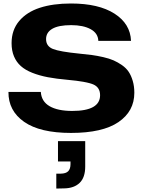

<svg xmlns="http://www.w3.org/2000/svg" viewBox="-20 -758 826 1109"><path d="M390.1 9.8Q210.9 9.8 119.4 -54.2Q27.8 -118.2 28.8 -227.1H215.8Q219.2 -171.9 266.6 -144.5Q314 -117.2 397 -117.2Q558.1 -117.2 558.1 -208Q558.1 -253.4 518.8 -270.3Q479.5 -287.1 371.1 -296.9Q305.2 -302.7 256.3 -312Q207.5 -321.3 166.7 -337.4Q126 -353.5 100.3 -376.5Q74.7 -399.4 60.8 -432.4Q46.9 -465.3 46.9 -508.8Q46.9 -584.5 90.6 -636.5Q134.3 -688.5 210.2 -713.1Q286.1 -737.8 390.1 -737.8Q549.8 -737.8 641.4 -679.2Q732.9 -620.6 736.8 -522H547.9Q546.4 -565.9 503.7 -589.4Q460.9 -612.8 391.1 -612.8Q318.4 -612.8 282.2 -591.8Q246.1 -570.8 246.1 -532.2Q246.1 -491.2 285.4 -475.3Q324.7 -459.5 439 -448.2Q480.5 -444.3 511 -440.2Q541.5 -436 576.7 -428Q611.8 -419.9 636.2 -409.2Q660.6 -398.4 684.8 -381.6Q709 -364.7 723.4 -343Q737.8 -321.3 746.8 -290.5Q755.9 -259.8 755.9 -222.2Q755.9 -115.2 664.1 -52.7Q572.3 9.8 390.1 9.8ZM305.2 331.1V245.1H330.1Q360.8 244.6 374 231Q387.2 217.3 387.2 189.9V174.8H314.9V57.1H472.2V204.1Q472.2 267.1 440.2 298.1Q408.2 329.1 351.1 330.1Z"/></svg>

Font: Hubot Sans Expanded
Style: Bold
Weight: 700
Width: 7
Designer: Deni Anggara
Foundry: GitHub
Version: Version 1.001;gftools[0.9.31]